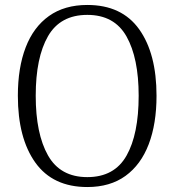

<svg xmlns="http://www.w3.org/2000/svg" viewBox="-20 -744 703 774"><path d="M332 10Q193 10 122.5 -88.5Q52 -187 52 -358Q52 -471 83.5 -553Q115 -635 177.5 -679.5Q240 -724 332 -724Q471 -724 541 -626Q611 -528 611 -358Q611 -245 579.5 -162.5Q548 -80 486 -35Q424 10 332 10ZM332 -30Q441 -30 490 -116.5Q539 -203 539 -358Q539 -510 490 -597Q441 -684 332 -684Q223 -684 173.5 -598Q124 -512 124 -358Q124 -205 173.5 -117.5Q223 -30 332 -30Z"/></svg>

Font: Noto Serif SemiCondensed Light
Style: Regular
Weight: 300
Width: 4
Designer: Monotype Design Team
Foundry: Monotype Imaging Inc.
Version: Version 2.013